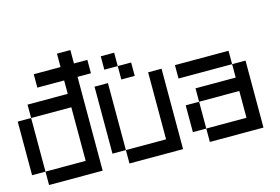

<svg xmlns="http://www.w3.org/2000/svg" viewBox="-110 -1142 2021 1384"><g transform="rotate(-15 900.0 -450.0)"><path d="M0 -100V-500H100V-100ZM100 -100H400V-500H100V-600H400V-700H200V-800H400V-900H500V-800H600V-700H500V0H100Z M600 -100V-600H700V-100ZM700 -100H1000V-600H1100V0H700ZM700 -700V-800H800V-700ZM800 -700H900V-600H800Z M1200 -100V-300H1300V-100ZM1200 -500V-600H1600V-500ZM1300 -100H1600V-300H1300V-400H1600V-500H1700V0H1300Z"/></g></svg>

Font: Galmuri9 Regular
Style: Regular
Weight: 400
Designer: Lee Minseo (quiple)
Version: Version 2.399;hotconv 1.1.1;makeotfexe 2.6.0 DEVELOPMENT